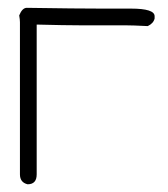

<svg xmlns="http://www.w3.org/2000/svg" viewBox="-20 -483 431 493"><path d="M48.8 -462.9Q177.2 -460.9 242.2 -460.9H316.4Q377 -460.9 377 -441.4V-435.5Q374 -422.9 359.4 -416Q320.3 -418 300.8 -418H185.5Q147.9 -418 74.2 -419.9V-35.2Q74.2 -9.8 50.8 -9.8Q31.2 -14.6 31.2 -35.2V-425.8Q31.2 -432.6 29.3 -443.4Q37.1 -462.9 48.8 -462.9Z"/></svg>

Font: CEF Fonts CJK
Style: Regular
Weight: 400
Designer: PartyBoss (派对大魔王)
Version: Release 2.25